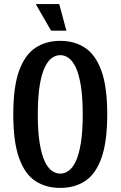

<svg xmlns="http://www.w3.org/2000/svg" viewBox="-20 -910 590 940"><path d="M275 10Q205 10 153.5 -23.5Q102 -57 73.5 -136Q45 -215 45 -350Q45 -485 73.5 -563.5Q102 -642 153.5 -676Q205 -710 275 -710Q345 -710 396.5 -676Q448 -642 476.5 -563.5Q505 -485 505 -350Q505 -215 476.5 -136Q448 -57 396.5 -23.5Q345 10 275 10ZM275 -60Q296 -60 315.5 -73.5Q335 -87 350.5 -119Q366 -151 375.5 -207.5Q385 -264 385 -350Q385 -436 375.5 -492.5Q366 -549 350.5 -581Q335 -613 315.5 -626.5Q296 -640 275 -640Q254 -640 234.5 -626.5Q215 -613 199.5 -581Q184 -549 174.5 -492.5Q165 -436 165 -350Q165 -264 174.5 -207.5Q184 -151 199.5 -119Q215 -87 234.5 -73.5Q254 -60 275 -60ZM230 -760 155 -890H270L305 -760Z"/></svg>

Font: Cuprum
Style: Regular
Weight: 400
Designer: Jovanny Lemonad
Foundry: Jovanny Lemonad
Version: Version 3.000